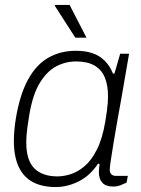

<svg xmlns="http://www.w3.org/2000/svg" viewBox="-20 -743 571 775"><path d="M205 12Q151 12 113.5 -7.5Q76 -27 56 -68.5Q36 -110 36 -175Q36 -195 38 -217.5Q40 -240 44 -265Q60 -361 93 -421.5Q126 -482 175 -510Q224 -538 286 -538Q324 -538 352.5 -528.5Q381 -519 402 -498.5Q423 -478 436 -446H442L465 -526H501L481 -410Q477 -384 469.5 -343.5Q462 -303 454 -257.5Q446 -212 439 -170Q432 -128 427.5 -97.5Q423 -67 423 -58Q423 -46 429.5 -39.5Q436 -33 449 -33H496L491 -6Q481 -1 467 4.5Q453 10 437 10Q407 10 393 -5.5Q379 -21 379 -49Q379 -56 380 -64Q381 -72 382 -80L376 -83Q344 -34 298 -11Q252 12 205 12ZM212 -31Q236 -31 264 -39.5Q292 -48 320 -71Q348 -94 370.5 -138Q393 -182 405 -252Q409 -277 411.5 -295.5Q414 -314 415 -328Q416 -342 416 -354Q416 -400 402.5 -431.5Q389 -463 360.5 -479Q332 -495 287 -495Q245 -495 207.5 -475.5Q170 -456 141 -409Q112 -362 98 -278Q93 -248 90.5 -228.5Q88 -209 87 -195Q86 -181 86 -169Q86 -96 118.5 -63.5Q151 -31 212 -31ZM284 -591 201 -720 202 -723H261L329 -591Z"/></svg>

Font: Archivo SemiBold Thin
Style: Italic
Weight: 250
Italic angle: -10°
Version: Version 2.001